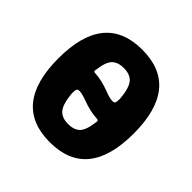

<svg xmlns="http://www.w3.org/2000/svg" viewBox="-146 -656 792 792"><g transform="rotate(45 250.0 -260.0)"><path d="M313.5 -293Q322.3 -293 325.2 -298.3Q328.1 -303.7 328.1 -322.3Q323.2 -379.9 305.2 -401.4Q287.1 -422.9 250 -422.9Q213.9 -422.9 196.3 -403.8Q178.7 -384.8 172.9 -333Q170.9 -324.2 180.7 -324.2Q219.7 -323.2 274.4 -301.8Q297.9 -293 313.5 -293ZM250 -96.7Q286.1 -96.7 303.7 -115.7Q321.3 -134.8 327.1 -186.5Q329.1 -195.3 319.3 -196.3Q280.3 -197.3 225.6 -217.8Q202.1 -226.6 186.5 -226.6Q177.7 -226.6 174.8 -221.2Q171.9 -215.8 171.9 -198.2Q176.8 -140.6 194.8 -118.7Q212.9 -96.7 250 -96.7ZM30.3 -260.3Q30.3 -530.3 250 -530.3Q469.7 -530.3 469.7 -260.3Q469.7 9.8 250 9.8Q30.3 9.8 30.3 -260.3Z"/></g></svg>

Font: Rounded Mgen+ 2m bold
Style: Bold
Weight: 700
Designer: [Source Han Sans]
Ryoko NISHIZUKA  (kana & ideographs); Paul D. Hunt (Latin, Greek & Cyrillic); Wenlong ZHANG  (bopomofo
Version: Version 1.059.20150602